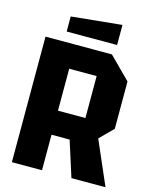

<svg xmlns="http://www.w3.org/2000/svg" viewBox="-127 -951 822 1034"><g transform="rotate(15 284.0 -434.0)"><path d="M209 -332H362V-566H209ZM530 -581V-317L457 -244L563 0H373L310 -198H209V0H41V-700H411ZM144 -756V-840L425 -868V-756Z"/></g></svg>

Font: Tektur SemiCondensed
Style: Bold
Weight: 700
Width: 4
Designer: Adam Jagosz
Foundry: Adam Jagosz
Version: Version 1.005;gftools[0.9.30]